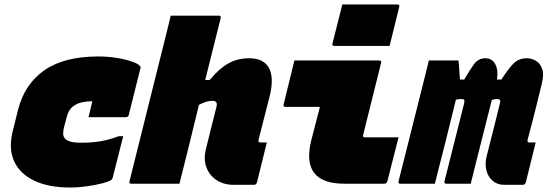

<svg xmlns="http://www.w3.org/2000/svg" viewBox="-20 -820 2444 857"><path d="M419 -568Q462 -568 501.5 -561.5Q541 -555 569.5 -545Q598 -535 606 -524Q609 -521 607 -516L555 -308Q553 -297 542 -297H375L380 -317Q383 -330 386 -342.5Q389 -355 392 -368H387Q367 -368 344.5 -363Q322 -358 304 -343.5Q286 -329 278 -298L266 -253Q262 -237 262 -224Q262 -211 269 -203Q283 -183 341 -183Q391 -183 429 -189.5Q467 -196 510 -212H530Q518 -166 506.5 -119.5Q495 -73 483 -27Q482 -22 478 -18Q468 -10 437.5 -2Q407 6 368 11.5Q329 17 293 17Q196 17 132 -14Q68 -45 43 -100.5Q18 -156 36 -231L60 -328Q89 -444 177.5 -506Q266 -568 419 -568Z M1092 -560Q1157 -560 1180.5 -516.5Q1204 -473 1184 -392Q1172 -343 1159 -294Q1146 -245 1134 -196Q1132 -190 1135 -187Q1137 -184 1142 -184H1171Q1160 -140 1149 -95Q1138 -50 1127 -6Q1124 5 1113 5H1024Q978 5 946 -16.5Q914 -38 901 -74Q888 -110 899 -154Q910 -197 921.5 -245Q933 -293 946 -342Q954 -370 928 -370Q915 -370 901 -366Q887 -362 868 -352Q847 -264 825 -176Q803 -88 781 0H566Q555 0 558 -11Q598 -171 638 -331.5Q678 -492 718 -652Q725 -679 731 -704Q737 -729 742 -750H957Q968 -750 965 -739Q948 -670 930.5 -601Q913 -532 896 -463H916Q957 -513 998.5 -536.5Q1040 -560 1092 -560Z M1294 -550H1673Q1684 -550 1681 -539Q1661 -459 1641 -378.5Q1621 -298 1601 -218Q1599 -212 1602 -209Q1604 -207 1608 -207H1759Q1746 -158 1734 -109Q1722 -60 1709 -11Q1706 0 1695 0H1517Q1320 0 1370 -196Q1380 -233 1389 -269.5Q1398 -306 1408 -343H1254Q1243 -343 1246 -354Q1258 -403 1270 -452Q1282 -501 1294 -550ZM1508 -800H1754Q1765 -800 1762 -789L1719 -615H1473Q1461 -615 1464 -626Z M1894 -550H2026Q2027 -550 2028 -535Q2029 -520 2030.5 -500Q2032 -480 2033 -465H2052Q2075 -505 2095 -532.5Q2115 -560 2146 -560Q2177 -560 2191 -533Q2205 -506 2198 -465H2218Q2248 -512 2271.5 -536Q2295 -560 2332 -560Q2351 -560 2370.5 -549.5Q2390 -539 2399.5 -514Q2409 -489 2398 -445Q2384 -387 2373.5 -345Q2363 -303 2354 -268.5Q2345 -234 2335 -196Q2333 -190 2336 -187Q2338 -184 2343 -184H2371Q2360 -140 2349 -95Q2338 -50 2327 -6Q2324 5 2313 5H2231Q2200 5 2179 -13Q2158 -31 2151 -60Q2144 -89 2152 -122Q2170 -194 2184.5 -250Q2199 -306 2212 -361Q2217 -378 2199 -378Q2191 -378 2183.5 -376Q2176 -374 2175 -373Q2153 -285 2128 -187Q2103 -89 2081 0H1972Q1961 0 1964 -11Q1986 -98 2008 -185.5Q2030 -273 2052 -360Q2054 -370 2052 -374Q2050 -378 2039 -378Q2031 -378 2024.5 -377Q2018 -376 2015 -375Q1992 -281 1968.5 -187Q1945 -93 1921 0H1767Q1756 0 1759 -11L1870 -452Q1877 -479 1883 -504Q1889 -529 1894 -550Z"/></svg>

Font: Recursive Mn Lnr St XBk
Style: Italic
Weight: 1000
Italic angle: -15°
Monospace: yes
Version: Version 1.079;hotconv 1.0.112;makeotfexe 2.5.65598; ttfautoh